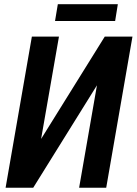

<svg xmlns="http://www.w3.org/2000/svg" viewBox="-20 -883 643 903"><path d="M173.3 -229.5 472.7 -710.9H603L479.5 0H352.1L436 -481.9L136.2 0H6.3L129.9 -710.9H257.3ZM534.2 -863.3 521.5 -784.2H238.8L252 -863.3Z"/></svg>

Font: Roboto Condensed SemiBold
Style: Italic
Weight: 600
Italic angle: -12°
Designer: Christian Robertson
Foundry: Google
Version: Version 3.008; 2023